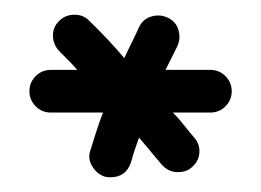

<svg xmlns="http://www.w3.org/2000/svg" viewBox="-20 -625 355 261"><path d="M130 -384Q125 -384 122 -385Q111 -389 105 -399.5Q99 -410 103 -421Q107 -434 111 -446.5Q115 -459 120 -472H49Q37 -472 28.5 -480.5Q20 -489 20 -501Q20 -513 28.5 -521.5Q37 -530 49 -530H85Q79 -537 73 -543Q67 -549 60 -556Q52 -565 52 -577Q52 -589 61 -597Q69 -605 81.5 -605Q94 -605 102 -596Q127 -572 149 -546Q154 -557 159 -567Q164 -577 169 -588Q174 -599 185.5 -602.5Q197 -606 208 -601Q219 -596 222.5 -584.5Q226 -573 221 -562Q217 -554 213 -546Q209 -538 205 -530H266Q278 -530 286.5 -521.5Q295 -513 295 -501Q295 -489 286.5 -480.5Q278 -472 266 -472H215Q223 -464 230 -455Q237 -446 244 -438Q252 -429 251 -417Q250 -405 240 -397Q233 -391 222 -391Q209 -391 200 -401L169 -438Q162 -419 158 -404Q151 -384 130 -384Z"/></svg>

Font: Dongol
Style: Regular
Weight: 400
Designer: Abdo Mohamed and Ibrahim Hamdi
Foundry: Protype Foundry
Version: Version 1.000;hotconv 1.0.109;makeotfexe 2.5.65596